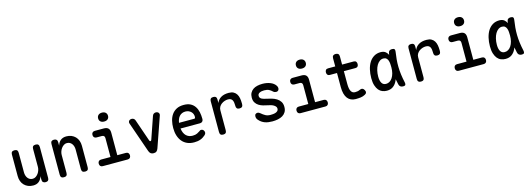

<svg xmlns="http://www.w3.org/2000/svg" viewBox="9 -1782 7783 2813"><g transform="rotate(-15 3900.0 -375.5)"><path d="M409 -234V-508Q409 -535 421.5 -547.5Q434 -560 461 -560Q487 -560 499.5 -547.5Q512 -535 512 -508V-41Q512 -15 499.5 -2.5Q487 10 462 10Q437 10 423.5 -2.5Q410 -15 410 -41V-95Q396 -46 362 -18Q328 10 274 10Q232 10 198 -4Q164 -18 139 -43.5Q114 -69 101 -104.5Q88 -140 88 -183V-508Q88 -535 100.5 -547.5Q113 -560 139 -560Q166 -560 178.5 -547.5Q191 -535 191 -508V-210Q191 -186 197.5 -164Q204 -142 216.5 -125Q229 -108 247.5 -97.5Q266 -87 292 -87Q318 -87 339.5 -101.5Q361 -116 376.5 -137.5Q392 -159 400.5 -185Q409 -211 409 -234Z M791 -316V-42Q791 -15 778.5 -2.5Q766 10 739 10Q713 10 700.5 -2.5Q688 -15 688 -42V-509Q688 -535 700.5 -547.5Q713 -560 738 -560Q763 -560 776.5 -547.5Q790 -535 790 -509V-455Q804 -504 838 -532Q872 -560 926 -560Q968 -560 1002 -546Q1036 -532 1061 -506.5Q1086 -481 1099 -445.5Q1112 -410 1112 -367V-42Q1112 -15 1099.5 -2.5Q1087 10 1061 10Q1034 10 1021.5 -2.5Q1009 -15 1009 -42V-340Q1009 -364 1002.5 -386Q996 -408 983.5 -425Q971 -442 952.5 -452.5Q934 -463 908 -463Q882 -463 860.5 -448.5Q839 -434 823.5 -412.5Q808 -391 799.5 -365Q791 -339 791 -316Z M1708 -100Q1731 -100 1743.5 -86.5Q1756 -73 1756 -50Q1756 -27 1743.5 -13.5Q1731 0 1708 0H1330Q1307 0 1294.5 -13.5Q1282 -27 1282 -50Q1282 -73 1294.5 -86.5Q1307 -100 1330 -100H1474V-386Q1474 -408 1463 -419Q1452 -430 1430 -430H1351Q1328 -430 1315 -443.5Q1302 -457 1302 -480Q1302 -503 1315 -516.5Q1328 -530 1351 -530H1488Q1533 -530 1555 -508Q1577 -486 1577 -441V-100ZM1520 -626Q1485 -626 1465 -644Q1445 -662 1445 -693Q1445 -724 1465 -742.5Q1485 -761 1520 -761Q1555 -761 1575 -742.5Q1595 -724 1595 -693Q1595 -662 1575 -644Q1555 -626 1520 -626Z M2030 -43 1870 -502Q1866 -514 1868 -524.5Q1870 -535 1876.5 -543Q1883 -551 1893.5 -555.5Q1904 -560 1917 -560Q1935 -560 1949 -550Q1963 -540 1969 -521L2084 -188Q2089 -173 2100 -173Q2111 -173 2116 -188L2231 -521Q2237 -540 2251 -550Q2265 -560 2283 -560Q2296 -560 2306.5 -555.5Q2317 -551 2323.5 -543Q2330 -535 2332 -524.5Q2334 -514 2330 -502L2170 -43Q2161 -17 2145 -3.5Q2129 10 2100 10Q2072 10 2055.5 -3.5Q2039 -17 2030 -43Z M2859 -141Q2880 -141 2893 -125.5Q2906 -110 2906 -91Q2906 -80 2901.5 -70.5Q2897 -61 2883 -48Q2867 -34 2849 -23Q2831 -12 2810 -4.5Q2789 3 2765.5 6.5Q2742 10 2716 10Q2657 10 2611.5 -10Q2566 -30 2535 -67Q2504 -104 2487.5 -156Q2471 -208 2471 -272Q2471 -328 2483.5 -380.5Q2496 -433 2524 -473Q2552 -513 2596.5 -536.5Q2641 -560 2706 -560Q2767 -560 2807.5 -539Q2848 -518 2873 -481Q2898 -444 2908.5 -395Q2919 -346 2919 -289Q2919 -267 2905.5 -252.5Q2892 -238 2869 -238H2573Q2578 -200 2590.5 -172Q2603 -144 2622 -126Q2641 -108 2665.5 -99Q2690 -90 2718 -90Q2761 -90 2788 -103.5Q2815 -117 2830 -128Q2838 -136 2844.5 -138.5Q2851 -141 2859 -141ZM2573 -324H2806Q2811 -324 2816 -329.5Q2821 -335 2821 -353Q2821 -373 2813.5 -392Q2806 -411 2791 -426Q2776 -441 2754.5 -450.5Q2733 -460 2706 -460Q2677 -460 2654 -450Q2631 -440 2614.5 -422Q2598 -404 2588 -379.5Q2578 -355 2573 -324Z M3155 10Q3129 10 3116.5 -2.5Q3104 -15 3104 -42V-509Q3104 -535 3116.5 -547.5Q3129 -560 3155 -560Q3181 -560 3193.5 -547.5Q3206 -535 3206 -509V-455Q3224 -504 3270 -532Q3316 -560 3388 -560Q3433 -560 3461.5 -544.5Q3490 -529 3507 -502Q3524 -475 3530.5 -439Q3537 -403 3537 -362V-350Q3537 -324 3524.5 -311Q3512 -298 3485 -298Q3459 -298 3446.5 -311Q3434 -324 3434 -350V-360Q3434 -381 3431 -401Q3428 -421 3420 -436.5Q3412 -452 3396 -461Q3380 -470 3354 -470Q3329 -470 3303 -461.5Q3277 -453 3255 -437Q3233 -421 3219.5 -397.5Q3206 -374 3206 -345V-42Q3206 -15 3193.5 -2.5Q3181 10 3155 10Z M3901 10Q3870 10 3841.5 6Q3813 2 3788.5 -7Q3764 -16 3742 -31Q3720 -46 3700 -69Q3689 -80 3683.5 -94.5Q3678 -109 3678 -124Q3678 -148 3691 -158.5Q3704 -169 3720 -169Q3731 -169 3740.5 -165Q3750 -161 3761 -151Q3792 -124 3823.5 -106.5Q3855 -89 3900 -89Q3917 -89 3938.5 -91Q3960 -93 3978 -99.5Q3996 -106 4008.5 -118.5Q4021 -131 4021 -152Q4021 -172 4008.5 -186Q3996 -200 3978 -210Q3960 -220 3938.5 -226Q3917 -232 3900 -235Q3865 -242 3829 -252Q3793 -262 3764 -280.5Q3735 -299 3716.5 -328.5Q3698 -358 3698 -404Q3698 -446 3714 -475.5Q3730 -505 3757 -524Q3784 -543 3821 -551.5Q3858 -560 3900 -560Q3964 -560 4017 -539.5Q4070 -519 4097 -479Q4104 -469 4107.5 -459Q4111 -449 4111 -439Q4111 -419 4099.5 -406Q4088 -393 4067 -393Q4056 -393 4044 -397Q4032 -401 4021 -412Q4000 -433 3972.5 -447Q3945 -461 3900 -461Q3879 -461 3861.5 -457.5Q3844 -454 3830.5 -447Q3817 -440 3809.5 -429.5Q3802 -419 3802 -403Q3802 -385 3811 -373Q3820 -361 3835 -353.5Q3850 -346 3867.5 -341.5Q3885 -337 3900 -334Q3938 -326 3978 -314.5Q4018 -303 4050.5 -283Q4083 -263 4104 -231Q4125 -199 4125 -151Q4125 -105 4106.5 -74Q4088 -43 4057 -24.5Q4026 -6 3985.5 2Q3945 10 3901 10Z M4708 -100Q4731 -100 4743.5 -86.5Q4756 -73 4756 -50Q4756 -27 4743.5 -13.5Q4731 0 4708 0H4330Q4307 0 4294.5 -13.5Q4282 -27 4282 -50Q4282 -73 4294.5 -86.5Q4307 -100 4330 -100H4474V-386Q4474 -408 4463 -419Q4452 -430 4430 -430H4351Q4328 -430 4315 -443.5Q4302 -457 4302 -480Q4302 -503 4315 -516.5Q4328 -530 4351 -530H4488Q4533 -530 4555 -508Q4577 -486 4577 -441V-100ZM4520 -626Q4485 -626 4465 -644Q4445 -662 4445 -693Q4445 -724 4465 -742.5Q4485 -761 4520 -761Q4555 -761 4575 -742.5Q4595 -724 4595 -693Q4595 -662 4575 -644Q4555 -626 4520 -626Z M5277 -530Q5301 -530 5312.5 -516.5Q5324 -503 5324 -480Q5324 -457 5312.5 -443.5Q5301 -430 5277 -430H5102V-234Q5102 -161 5122 -125.5Q5142 -90 5182 -90Q5201 -90 5219 -93Q5237 -96 5258 -106Q5280 -117 5297 -111Q5314 -105 5326 -84Q5339 -62 5334 -44Q5329 -26 5308 -16Q5277 1 5241.5 5.5Q5206 10 5165 10Q5127 10 5096 -3.5Q5065 -17 5043 -45Q5021 -73 5009.5 -116Q4998 -159 4998 -218V-430H4889Q4866 -430 4854.5 -443.5Q4843 -457 4843 -480Q4843 -503 4854.5 -516.5Q4866 -530 4890 -530H4998V-653Q4998 -680 5011 -692.5Q5024 -705 5050 -705Q5076 -705 5089 -692.5Q5102 -680 5102 -653V-530Z M5639 10Q5603 10 5571 -2.5Q5539 -15 5515.5 -43Q5492 -71 5477.5 -116Q5463 -161 5463 -227Q5463 -296 5477.5 -357Q5492 -418 5520.5 -463Q5549 -508 5592.5 -534Q5636 -560 5693 -560Q5741 -560 5769 -536Q5791 -517 5805 -489Q5806 -500 5808 -511Q5812 -538 5826.5 -549Q5841 -560 5865 -560Q5892 -560 5902 -548.5Q5912 -537 5908 -511Q5899 -453 5894 -397Q5889 -341 5890 -283.5Q5891 -226 5899 -165.5Q5907 -105 5922 -38Q5927 -14 5919 -2Q5911 10 5885 10Q5859 10 5843 -2Q5827 -14 5822 -38Q5812 -80 5805 -119Q5799 -103 5792 -89Q5770 -44 5732.5 -17Q5695 10 5639 10ZM5653 -90Q5682 -90 5706.5 -105Q5731 -120 5749.5 -148Q5768 -176 5778.5 -215.5Q5789 -255 5789 -305Q5789 -330 5787 -357.5Q5785 -385 5777.5 -407.5Q5770 -430 5753.5 -445Q5737 -460 5707 -460Q5677 -460 5651 -441.5Q5625 -423 5606.5 -391Q5588 -359 5577.5 -315Q5567 -271 5567 -221Q5567 -160 5588 -125Q5609 -90 5653 -90Z M6155 10Q6129 10 6116.5 -2.5Q6104 -15 6104 -42V-509Q6104 -535 6116.5 -547.5Q6129 -560 6155 -560Q6181 -560 6193.5 -547.5Q6206 -535 6206 -509V-455Q6224 -504 6270 -532Q6316 -560 6388 -560Q6433 -560 6461.5 -544.5Q6490 -529 6507 -502Q6524 -475 6530.5 -439Q6537 -403 6537 -362V-350Q6537 -324 6524.5 -311Q6512 -298 6485 -298Q6459 -298 6446.5 -311Q6434 -324 6434 -350V-360Q6434 -381 6431 -401Q6428 -421 6420 -436.5Q6412 -452 6396 -461Q6380 -470 6354 -470Q6329 -470 6303 -461.5Q6277 -453 6255 -437Q6233 -421 6219.5 -397.5Q6206 -374 6206 -345V-42Q6206 -15 6193.5 -2.5Q6181 10 6155 10Z M7108 -100Q7131 -100 7143.5 -86.5Q7156 -73 7156 -50Q7156 -27 7143.5 -13.5Q7131 0 7108 0H6730Q6707 0 6694.5 -13.5Q6682 -27 6682 -50Q6682 -73 6694.5 -86.5Q6707 -100 6730 -100H6874V-386Q6874 -408 6863 -419Q6852 -430 6830 -430H6751Q6728 -430 6715 -443.5Q6702 -457 6702 -480Q6702 -503 6715 -516.5Q6728 -530 6751 -530H6888Q6933 -530 6955 -508Q6977 -486 6977 -441V-100ZM6920 -626Q6885 -626 6865 -644Q6845 -662 6845 -693Q6845 -724 6865 -742.5Q6885 -761 6920 -761Q6955 -761 6975 -742.5Q6995 -724 6995 -693Q6995 -662 6975 -644Q6955 -626 6920 -626Z M7439 10Q7403 10 7371 -2.5Q7339 -15 7315.5 -43Q7292 -71 7277.5 -116Q7263 -161 7263 -227Q7263 -296 7277.5 -357Q7292 -418 7320.5 -463Q7349 -508 7392.5 -534Q7436 -560 7493 -560Q7541 -560 7569 -536Q7591 -517 7605 -489Q7606 -500 7608 -511Q7612 -538 7626.5 -549Q7641 -560 7665 -560Q7692 -560 7702 -548.5Q7712 -537 7708 -511Q7699 -453 7694 -397Q7689 -341 7690 -283.5Q7691 -226 7699 -165.5Q7707 -105 7722 -38Q7727 -14 7719 -2Q7711 10 7685 10Q7659 10 7643 -2Q7627 -14 7622 -38Q7612 -80 7605 -119Q7599 -103 7592 -89Q7570 -44 7532.5 -17Q7495 10 7439 10ZM7453 -90Q7482 -90 7506.5 -105Q7531 -120 7549.5 -148Q7568 -176 7578.5 -215.5Q7589 -255 7589 -305Q7589 -330 7587 -357.5Q7585 -385 7577.5 -407.5Q7570 -430 7553.5 -445Q7537 -460 7507 -460Q7477 -460 7451 -441.5Q7425 -423 7406.5 -391Q7388 -359 7377.5 -315Q7367 -271 7367 -221Q7367 -160 7388 -125Q7409 -90 7453 -90Z"/></g></svg>

Font: Maple Mono Medium
Style: Regular
Weight: 500
Monospace: yes
Designer: subframe7536
Version: Version 7.000